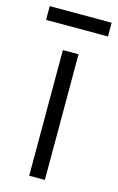

<svg xmlns="http://www.w3.org/2000/svg" viewBox="-125 -736 479 782"><g transform="rotate(15 114.5 -344.5)"><path d="M82 0V-530H148V0ZM-16 -631V-689H245V-631Z"/></g></svg>

Font: Geist Light
Style: Regular
Weight: 400
Designer: Basement.studio, Andrés Briganti, Mateo Zaragoza
Foundry: Basement.studio, Vercel, Andrés Briganti, Guido Ferreyra, Mateo Zaragoza
Version: Version 1.401